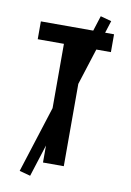

<svg xmlns="http://www.w3.org/2000/svg" viewBox="-97 -877 695 1018"><g transform="rotate(10 250.0 -368.0)"><path d="M194 0V-639H53V-735H447V-639H306V0ZM139 81 80 65 361 -817 420 -801Z"/></g></svg>

Font: Iosevka Fixed
Style: Bold
Weight: 700
Monospace: yes
Designer: Belleve Invis
Foundry: Belleve Invis
Version: Version 32.3.0